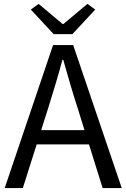

<svg xmlns="http://www.w3.org/2000/svg" viewBox="-20 -964 648 984"><path d="M255 -789H351L468 -915L428 -944L305 -841H301L178 -944L138 -915ZM4 0H97L168 -224H436L506 0H604L355 -733H252ZM191 -297 227 -410C253 -493 277 -572 300 -658H304C328 -573 351 -493 378 -410L413 -297Z"/></svg>

Font: ChiuKong Gothic CL
Style: Regular
Weight: 400
Designer: Ryoko NISHIZUKA 西塚涼子 (kana, bopomofo & ideographs); Paul D. Hunt (Latin, Greek & Cyrillic); Sandoll Communications 산돌커뮤니
Foundry: Adobe
Version: Version 1.300